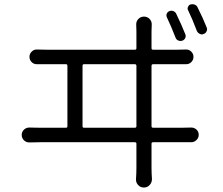

<svg xmlns="http://www.w3.org/2000/svg" viewBox="-20 -838 1040 894"><path d="M842.8 -678.7Q846.7 -669.9 842.3 -660.6Q837.9 -651.4 828.1 -648.4Q818.4 -645.5 809.1 -649.9Q799.8 -654.3 796.9 -664.1Q776.4 -716.8 756.8 -757.8Q752.9 -766.6 756.8 -774.9Q760.7 -783.2 768.6 -786.1Q778.3 -790 787.6 -786.1Q796.9 -782.2 800.8 -773.4Q826.2 -720.7 842.8 -678.7ZM364.3 -250Q364.3 -243.2 371.1 -243.2H607.4Q615.2 -243.2 615.2 -250V-531.2Q615.2 -539.1 607.4 -539.1H371.1Q364.3 -539.1 364.3 -531.2ZM685.5 -250Q685.5 -243.2 693.4 -243.2H825.2Q845.7 -243.2 867.2 -244.1Q882.8 -245.1 894 -235.4Q905.3 -225.6 905.3 -210.4Q905.3 -195.3 894 -185.1Q882.8 -174.8 867.2 -175.8Q850.6 -175.8 825.2 -175.8H693.4Q685.5 -175.8 685.5 -168.9V-59.6Q685.5 -32.2 687.5 -3.9Q687.5 11.7 676.8 23.4Q666 35.2 649.9 35.2Q633.8 35.2 623 23.4Q612.3 11.7 613.3 -3.9Q615.2 -32.2 615.2 -57.6V-168.9Q615.2 -175.8 607.4 -175.8H167Q141.6 -175.8 119.1 -174.8Q103.5 -173.8 92.3 -184.1Q81.1 -194.3 81.1 -210Q81.1 -224.6 92.3 -234.9Q103.5 -245.1 119.1 -244.1Q140.6 -243.2 167 -243.2H287.1Q293.9 -243.2 293.9 -250V-531.2Q293.9 -539.1 287.1 -539.1H204.1Q170.9 -539.1 153.3 -539.1Q138.7 -538.1 127.9 -548.3Q117.2 -558.6 117.2 -573.2Q117.2 -587.9 127.9 -598.1Q138.7 -608.4 153.3 -607.4Q176.8 -606.4 204.1 -606.4H607.4Q615.2 -606.4 615.2 -613.3V-691.4Q615.2 -704.1 614.3 -721.7Q613.3 -738.3 624 -749.5Q634.8 -760.7 650.4 -760.7Q666 -760.7 676.8 -749.5Q687.5 -738.3 686.5 -721.7Q685.5 -708 685.5 -691.4V-613.3Q685.5 -606.4 693.4 -606.4H798.8Q820.3 -606.4 844.7 -607.4Q859.4 -608.4 870.1 -598.1Q880.9 -587.9 880.9 -573.2Q880.9 -558.6 870.1 -548.3Q859.4 -538.1 844.7 -539.1Q827.1 -539.1 798.8 -539.1H693.4Q685.5 -539.1 685.5 -531.2ZM856.4 -789.1Q853.5 -793.9 853.5 -797.9Q853.5 -801.8 855.5 -805.7Q858.4 -814.5 867.2 -817.4Q872.1 -818.4 876 -818.4Q881.8 -818.4 886.7 -816.4Q896.5 -812.5 900.4 -802.7Q923.8 -756.8 942.4 -710Q944.3 -705.1 944.3 -701.2Q944.3 -696.3 941.4 -691.4Q937.5 -682.6 927.7 -679.7Q923.8 -677.7 919.9 -677.7Q915 -677.7 909.2 -680.7Q900.4 -685.5 896.5 -694.3Q875 -751 856.4 -789.1Z"/></svg>

Font: Gen Jyuu Gothic Normal
Style: Regular
Weight: 300
Designer: [Source Han Sans]
Ryoko NISHIZUKA  (kana & ideographs); Paul D. Hunt (Latin, Greek & Cyrillic); Wenlong ZHANG  (bopomofo
Version: Version 1.002.20150607